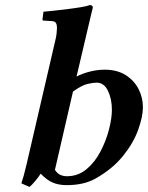

<svg xmlns="http://www.w3.org/2000/svg" viewBox="-20 -718 582 755"><path d="M320 -583 281 -417Q304 -429 333.5 -436.5Q363 -444 391 -444Q441 -444 474.5 -422.5Q508 -401 525 -367.5Q542 -334 542 -296Q542 -260 523.5 -208Q505 -156 463.5 -104.5Q422 -53 354 -15Q309 10 242 10Q211 10 187.5 0Q164 -10 140 -35Q131 -21 117.5 -5Q104 11 96 17L64 3Q69 -12 73.5 -28Q78 -44 85 -74L197 -557Q201 -573 202.5 -586Q204 -599 204 -607Q204 -624 198.5 -629.5Q193 -635 183 -635L152 -637Q147 -637 147 -642L151 -672Q166 -673 192.5 -676Q219 -679 247.5 -682.5Q276 -686 299.5 -690Q323 -694 333 -698Q345 -698 345 -688Q345 -688 338 -659.5Q331 -631 320 -583ZM420 -286Q420 -329 404.5 -361Q389 -393 360 -393Q347 -393 324.5 -388Q302 -383 267 -358L196 -50Q206 -35 218 -30Q230 -25 243 -25Q287 -25 320 -52.5Q353 -80 375 -122Q397 -164 408.5 -208.5Q420 -253 420 -286Z"/></svg>

Font: Libertinus Serif Semibold Italic
Style: Regular
Weight: 600
Italic angle: -11.5°
Designer: Philipp H. Poll, Khaled Hosny
Foundry: Caleb Maclennan
Version: Version 7.051;RELEASE